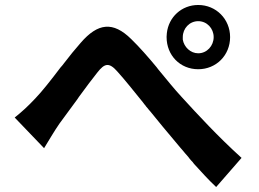

<svg xmlns="http://www.w3.org/2000/svg" viewBox="-20 -752 1040 771"><path d="M904 -603C904 -675 848 -732 776 -732C709 -732 657 -683 650 -619L649 -605V-603C649 -530 703 -474 776 -474C848 -474 904 -530 904 -603ZM714 -603C714 -638 741 -667 776 -667C811 -667 838 -638 838 -603C838 -568 811 -538 776 -538C745 -538 719 -563 714 -593V-602V-603ZM950 -118C855 -204 774 -292 710 -362C681 -393 649 -433 615 -474L609 -482C575 -523 540 -563 507 -595C434 -667 373 -660 304 -580C282 -555 259 -527 237 -498L230 -489L223 -481C186 -432 149 -385 122 -357C92 -325 69 -304 39 -280L157 -157C174 -184 196 -223 219 -256C239 -283 265 -319 291 -354L297 -363C324 -400 351 -436 371 -461C400 -498 418 -503 452 -464C480 -433 516 -388 554 -341L560 -333C563 -330 565 -327 567 -324L574 -316C575 -315 576 -313 577 -312L584 -304C601 -283 617 -263 633 -244C656 -217 680 -188 705 -158L712 -150C720 -140 728 -131 736 -122L742 -114L749 -106C750 -105 751 -104 753 -102L759 -94C789 -61 819 -28 848 -1L950 -118ZM649 -605ZM649 -613V-608V-605Z"/></svg>

Font: Glow Sans SC Normal
Style: Bold
Weight: 700
Designer: Ryoko NISHIZUKA (kana, bopomofo & ideographs); Paul D. Hunt (Latin, Greek & Cyrillic); Sandoll Communications, Soo-young
Version: Version 0.93